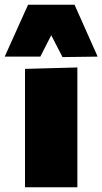

<svg xmlns="http://www.w3.org/2000/svg" viewBox="-66 -794 434 814"><path d="M40 0Q40 -52 40 -101Q40 -150 40 -213V-263Q40 -318 40 -358.8Q40 -399.5 40 -433.5Q40 -467.5 40 -502L262 -508Q262 -473 262 -438Q262 -403 262 -361.2Q262 -319.5 262 -263V-213Q262 -150 262 -101Q262 -52 262 0ZM199 -552Q181 -587.5 161.8 -624.2Q142.5 -661 123.2 -698.8Q104 -736.5 84 -774H250Q275 -718 299.2 -663.5Q323.5 -609 348 -554ZM-46 -554Q-21 -609 3.2 -663.5Q27.5 -718 53 -774H218Q198.5 -736.5 179.2 -699Q160 -661.5 141.2 -625Q122.5 -588.5 105 -554Z"/></svg>

Font: Commissioner Thin Black
Style: Regular
Weight: 900
Version: Version 1.000